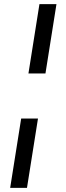

<svg xmlns="http://www.w3.org/2000/svg" viewBox="-20 -725 318 925"><path d="M117 -371 170 -705H252L199 -371ZM29 180 82 -154H163L110 180Z"/></svg>

Font: Nunito Sans 7pt Condensed Medium
Style: Italic
Weight: 500
Width: 3
Italic angle: -9°
Designer: Vernon Adams
Foundry: Vernon Adams
Version: Version 3.101;gftools[0.9.27]